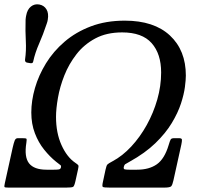

<svg xmlns="http://www.w3.org/2000/svg" viewBox="-34 -854 900 874"><path d="M179 -747Q162 -696 144 -655.2Q126 -614.5 117 -573.5Q115.5 -564.5 103.5 -566.5L89 -569Q79 -571 80 -582.5Q86 -624 83.5 -667.8Q81 -711.5 82.5 -764.5Q83 -770 83.5 -774Q84 -778 85 -782.5Q90 -811 106.8 -824.2Q123.5 -837.5 145 -833.5Q166.5 -829.5 177.5 -811.5Q188.5 -793.5 183.5 -764.5Q182.5 -760 181.8 -756Q181 -752 179 -747ZM759 -225H781Q794 -225 794.2 -217.8Q794.5 -210.5 791.5 -196L755.5 -33Q751 -12 745.2 -6Q739.5 0 713 0H467Q438 0 434 -3.2Q430 -6.5 434.5 -26L446.5 -82Q450.5 -100 454.5 -104.8Q458.5 -109.5 478.5 -120Q523.5 -144 563.5 -187Q603.5 -230 634 -285Q664.5 -340 682 -401.2Q699.5 -462.5 699.5 -524Q699.5 -609 656.2 -657.8Q613 -706.5 522 -706.5Q451 -706.5 399.8 -679Q348.5 -651.5 314 -607Q279.5 -562.5 259 -510.8Q238.5 -459 229.8 -409Q221 -359 221 -322Q221 -249 245.8 -194Q270.5 -139 308 -113.5Q321 -105 322.8 -101Q324.5 -97 321 -82L309.5 -30Q304.5 -7.5 299.2 -3.8Q294 0 267 0H5Q-11 0 -13.2 -2.5Q-15.5 -5 -12 -20L23.5 -181Q28.5 -203 32.8 -214Q37 -225 47 -225H67Q84 -225 86.2 -222.5Q88.5 -220 86 -204Q75.5 -139 98.5 -110.2Q121.5 -81.5 178 -81.5H211Q226 -81.5 233.8 -82.8Q241.5 -84 243.5 -92Q245 -99 241.8 -101.8Q238.5 -104.5 221 -118Q193 -140.5 167 -172.8Q141 -205 124.8 -247.5Q108.5 -290 108.5 -342Q108.5 -395.5 125.2 -453.5Q142 -511.5 175.5 -566Q209 -620.5 260 -664.2Q311 -708 379.5 -734Q448 -760 534 -760Q667 -760 739.5 -692.5Q812 -625 812 -510Q812 -491.5 807.8 -458.2Q803.5 -425 789.8 -382.8Q776 -340.5 748 -294Q720 -247.5 673.2 -202.2Q626.5 -157 556 -118Q538.5 -108.5 535.2 -106Q532 -103.5 529.5 -94Q527.5 -84.5 534.2 -83Q541 -81.5 555 -81.5H589.5Q645 -81.5 680 -106.2Q715 -131 733.5 -193Q739.5 -213.5 743 -219.2Q746.5 -225 759 -225Z"/></svg>

Font: Besley
Style: Italic
Weight: 400
Italic angle: -13°
Designer: Owen Earl
Foundry: indestructible type*
Version: Version 4.000; ttfautohint (v1.8.4.7-5d5b)